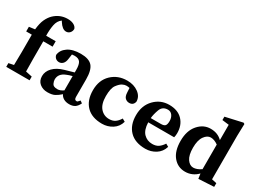

<svg xmlns="http://www.w3.org/2000/svg" viewBox="-48 -1345 2610 1966"><g transform="rotate(30 1257.5 -362.5)"><path d="M381.8 -618.2Q337.9 -618.2 296.9 -682.1L289.1 -694.8Q248 -665.5 237.1 -607.2Q226.1 -548.8 228 -480H340.8V-416H231V-210Q231 -136.2 232.9 -60.1L309.1 -43.9V0H33.2V-43.9L92.8 -56.2Q95.2 -151.4 95.2 -210V-416H28.8V-471.2L97.2 -480Q105 -556.2 125.5 -600.6Q146 -645 175.8 -674.8Q243.2 -740.2 335.4 -740.2Q377.9 -740.2 406.5 -725.1Q435.1 -710 442.9 -684.1Q442.9 -656.2 425.5 -637.2Q408.2 -618.2 381.8 -618.2Z M805.7 -90.8Q805.7 -55.2 830.6 -55.2Q840.3 -55.2 843.5 -58.3Q846.7 -61.5 865.7 -82L891.6 -63Q871.6 -22 845.9 -6.1Q820.3 9.8 781.2 9.8Q742.2 9.8 714.8 -6.1Q687.5 -22 676.8 -47.9Q642.6 -17.1 611.3 -1Q580.1 15.1 526.4 15.1Q472.7 15.1 435.1 -15.4Q397.5 -45.9 397.5 -101.6Q397.5 -157.2 440.7 -202.4Q483.9 -247.6 564.7 -270.8Q645.5 -293.9 669.4 -300.8V-331.1Q669.4 -394 650.4 -421.1Q631.3 -448.2 583.5 -448.2Q572.3 -448.2 552.7 -445.8L544.4 -388.2Q539.6 -349.1 520.5 -330.1Q501.5 -311 477.1 -311Q452.6 -311 436 -325Q419.4 -338.9 414.6 -361.8Q421.4 -420.9 477.5 -459.5Q533.7 -498 629.4 -498Q725.1 -498 765.4 -452.9Q805.7 -407.7 805.7 -296.9ZM527.3 -136.2Q527.3 -116.2 539.6 -89.6Q551.8 -63 600.1 -63Q632.8 -63 669.4 -88.9V-257.8Q630.4 -248 605.5 -236.8Q527.3 -206.5 527.3 -136.2Z M1172.4 15.1Q1051.3 15.1 986.3 -51.8Q921.4 -118.7 921.4 -237.8Q921.4 -356.9 995.1 -427.5Q1068.8 -498 1178.2 -498Q1257.3 -498 1311.8 -457.8Q1366.2 -417.5 1366.2 -356.9Q1355 -309.1 1307.1 -309.1Q1279.3 -309.1 1259.3 -327.6Q1239.3 -346.2 1237.3 -391.1L1234.4 -443.8Q1216.3 -448.2 1195.8 -448.2Q1175.3 -448.2 1150.1 -435.5Q1125 -422.9 1095.7 -383.8Q1066.4 -344.7 1066.4 -251Q1066.4 -157.2 1107.4 -110.1Q1148.4 -63 1211.4 -63Q1251.5 -63 1279.8 -81.5Q1308.1 -100.1 1331.1 -138.2L1365.2 -119.1Q1347.2 -54.2 1292.5 -19.5Q1237.8 15.1 1172.4 15.1Z M1721.2 -63Q1765.1 -63 1793.5 -82.5Q1821.8 -102.1 1845.2 -138.2L1878.9 -119.1Q1858.9 -53.2 1804.2 -19Q1749.5 15.1 1684.1 15.1Q1562 15.1 1496.6 -52.2Q1431.2 -119.6 1431.2 -235.8Q1431.2 -352.1 1502.2 -425Q1573.2 -498 1674.8 -498Q1776.4 -498 1832.8 -439.5Q1889.2 -380.9 1889.2 -287.1Q1889.2 -259.3 1882.8 -234.9H1576.2Q1579.1 -146 1619.6 -104.5Q1660.2 -63 1721.2 -63ZM1696.8 -285.2Q1732.9 -285.2 1746.3 -300Q1759.8 -314.9 1759.8 -355Q1759.8 -395 1740 -421.6Q1720.2 -448.2 1688 -448.2Q1623.5 -448.2 1602.3 -389.6Q1581.1 -331.1 1577.1 -285.2Z M2301.8 -48.8Q2239.7 15.1 2153.8 15.1Q2067.9 15.1 2012.9 -50.8Q1958 -116.7 1958 -237.3Q1958 -357.4 2019 -427.7Q2080.1 -498 2165 -498Q2249.5 -498 2302.7 -443.8V-625L2222.7 -634.8V-674.8L2423.8 -720.2L2438 -711.9L2434.1 -569.8V-56.2L2491.7 -43.9V0L2310.1 9.8ZM2297.9 -97.2V-388.2Q2252.4 -420.9 2210.4 -420.9Q2168.5 -420.9 2135.7 -374.5Q2103 -328.1 2103 -239.7Q2103 -151.4 2133.5 -107.2Q2164.1 -63 2206.1 -63Q2248 -63 2297.9 -97.2Z"/></g></svg>

Font: SourceSerifPro-Bold
Style: Bold
Weight: 700
Designer: Frank Grießhammer
Foundry: Adobe Systems Incorporated
Version: Version 1.014;PS Version 1.0;hotconv 1.0.73;makeotf.lib2.5.5